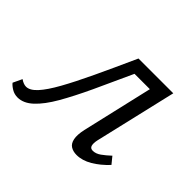

<svg xmlns="http://www.w3.org/2000/svg" viewBox="-120 -562 718 718"><g transform="rotate(45 239.5 -202.5)"><path d="M35 9Q18 9 4 0.5Q-10 -8 -17 -17L0 -53Q7 -48 14.5 -45Q22 -42 29 -42Q49 -42 71 -66Q93 -90 119.5 -137.5Q146 -185 178.5 -254Q211 -323 252 -414H401L390 -363H282Q245 -281 213 -212.5Q181 -144 152.5 -94.5Q124 -45 95 -18Q66 9 35 9ZM343 5Q325 5 312 -3Q299 -11 295 -30.5Q291 -50 298 -82L375 -414H436L360 -89Q356 -71 359 -60Q362 -49 375 -49Q391 -49 407 -60.5Q423 -72 440 -88L462 -61Q434 -31 403.5 -13Q373 5 343 5Z"/></g></svg>

Font: Ysabeau
Style: Italic
Weight: 400
Italic angle: -12°
Designer: Christian Thalmann (Catharsis Fonts)
Version: Version 2.000;gftools[0.9.27.dev2+g8671c4b]